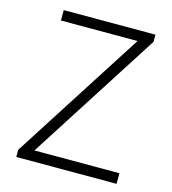

<svg xmlns="http://www.w3.org/2000/svg" viewBox="-109 -818 814 908"><g transform="rotate(15 298.5 -364.5)"><path d="M54 0H545V-52H129L540 -694V-729H91V-678H466L54 -35Z"/></g></svg>

Font: Spoqa Han Sans Neo Light
Style: Regular
Weight: 300
Designer: [Spoqa Han Sans Neo] Dong-huui Kim ___ Younghwa Kang ___ Yujin Lee ___ [Noto Sans] Ryoko NISHIZUKA ____ (kana & ideograp
Foundry: Spoqa (http://www.spoqa-han-sans.com)
Version: Version 1.100;hotconv 1.0.109;makeotfexe 2.5.65596